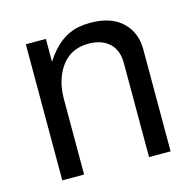

<svg xmlns="http://www.w3.org/2000/svg" viewBox="-85 -626 726 714"><g transform="rotate(-15 278.0 -269.5)"><path d="M69.8 -523.9H147V-436Q201.2 -521 276.9 -535.2Q296.9 -539.1 320.8 -539.1Q424.8 -539.1 466.8 -470.2Q485.8 -439 486.8 -396V0H403.8V-362.8Q403.8 -432.1 346.2 -457Q324.2 -465.8 295.9 -465.8Q211.9 -465.8 174.8 -389.2Q153.8 -347.2 153.8 -289.1V0H69.8Z"/></g></svg>

Font: SolaimanLipiNormal
Style: Normal
Weight: 400
Designer: Solaiman Karim
Version: Version 1.6.1 ; ttfautohint (v1.5.65-e2d9)